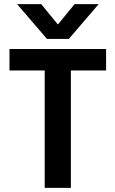

<svg xmlns="http://www.w3.org/2000/svg" viewBox="-20 -912 560 932"><path d="M314 -723H208L63 -892H180L261 -793L342 -892H459ZM495 -570H324V0H197V-570H26V-674H495Z"/></svg>

Font: Hind Kochi SemiBold
Style: Regular
Weight: 600
Designer: Dhruvi Tolia
Foundry: Indian Type Foundry
Version: Version 0.702;PS 1.0;hotconv 1.0.81;makeotf.lib2.5.63406